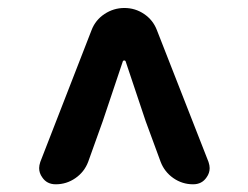

<svg xmlns="http://www.w3.org/2000/svg" viewBox="-20 -780 629 486"><path d="M121.1 -313.5Q98.6 -313.5 86.9 -331.1Q79.1 -341.8 79.1 -354.5Q79.1 -361.3 82 -370.1L211.9 -704.1Q221.7 -729.5 244.6 -744.6Q267.6 -759.8 294.9 -759.8Q322.3 -759.8 344.7 -744.6Q367.2 -729.5 377 -704.1L507.8 -370.1Q510.7 -361.3 510.7 -354.5Q510.7 -341.8 502.9 -331.1Q491.2 -313.5 468.8 -313.5Q441.4 -313.5 418.9 -329.1Q396.5 -344.7 386.7 -370.1L348.6 -473.6L297.9 -625Q296.9 -627 294.4 -627Q292 -627 291 -625L240.2 -473.6L203.1 -370.1Q193.4 -344.7 170.9 -329.1Q148.4 -313.5 121.1 -313.5Z"/></svg>

Font: Nico Moji
Style: Regular
Weight: 400
Version: Version 1.02